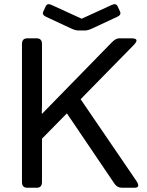

<svg xmlns="http://www.w3.org/2000/svg" viewBox="-20 -880 688 900"><path d="M195.8 -801.3Q175.8 -810.5 183.1 -826.2L194.3 -850.6Q201.7 -866.2 221.7 -856.9L362.3 -792.5H363.3L503.9 -856.9Q523.9 -866.2 531.2 -850.6L542.5 -826.2Q549.8 -810.5 529.8 -801.3L411.1 -746.1Q392.1 -737.3 379.9 -737.3H345.7Q333.5 -737.3 314.5 -746.1ZM107.4 0Q83 0 83 -26.9V-673.3Q83 -700.2 107.4 -700.2H152.3Q176.8 -700.2 176.8 -673.3V-386.2Q176.8 -366.7 175.8 -347.2H177.7L503.9 -681.2Q522.5 -700.2 538.1 -700.2H597.2Q637.7 -700.2 606 -668L357.9 -415L619.1 -32.2Q640.6 0 610.4 0H550.8Q529.3 0 516.6 -19L293.5 -348.6L176.8 -230V-26.9Q176.8 0 152.3 0Z"/></svg>

Font: Istok Web
Style: Regular
Weight: 400
Designer: Andrey V. Panov
Foundry: Andrey V. Panov
Version: Version 1.0.2g